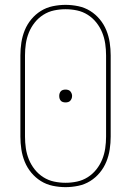

<svg xmlns="http://www.w3.org/2000/svg" viewBox="-20 -763 540 791"><path d="M250 8Q224 8 197.5 2.5Q171 -3 148.5 -17Q126 -31 109 -51.5Q92 -72 82 -96.5Q72 -121 68 -147.5Q64 -174 64 -200V-535Q64 -561 68 -587.5Q72 -614 82 -638.5Q92 -663 109 -683.5Q126 -704 148.5 -718Q171 -732 197.5 -737.5Q224 -743 250 -743Q276 -743 302.5 -737.5Q329 -732 351.5 -718Q374 -704 391 -683.5Q408 -663 418 -638.5Q428 -614 432 -587.5Q436 -561 436 -535V-200Q436 -174 432 -147.5Q428 -121 418 -96.5Q408 -72 391 -51.5Q374 -31 351.5 -17Q329 -3 302.5 2.5Q276 8 250 8ZM250 -10Q274 -10 297.5 -15Q321 -20 341.5 -33Q362 -46 377 -65Q392 -84 401 -106Q410 -128 413.5 -152Q417 -176 417 -200V-535Q417 -559 413.5 -583Q410 -607 401 -629Q392 -651 377 -670Q362 -689 341.5 -702Q321 -715 297.5 -720Q274 -725 250 -725Q226 -725 202.5 -720Q179 -715 158.5 -702Q138 -689 123 -670Q108 -651 99 -629Q90 -607 86.5 -583Q83 -559 83 -535V-200Q83 -176 86.5 -152Q90 -128 99 -106Q108 -84 123 -65Q138 -46 158.5 -33Q179 -20 202.5 -15Q226 -10 250 -10ZM250 -341Q245 -341 239.5 -342.5Q234 -344 230.5 -348Q227 -352 225.5 -357Q224 -362 224 -368Q224 -373 225.5 -378Q227 -383 230.5 -387Q234 -391 239.5 -392.5Q245 -394 250 -394Q255 -394 260.5 -392.5Q266 -391 269.5 -387Q273 -383 275 -378Q277 -373 277 -368Q277 -362 275 -357Q273 -352 269.5 -348Q266 -344 260.5 -342.5Q255 -341 250 -341Z"/></svg>

Font: Iosevka SS18 Thin
Style: Regular
Weight: 100
Monospace: yes
Designer: Belleve Invis
Foundry: Belleve Invis
Version: Version 25.1.1; ttfautohint (v1.8.4)